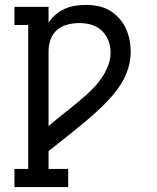

<svg xmlns="http://www.w3.org/2000/svg" viewBox="-20 -548 640 783"><path d="M258 215H39V141H95V-446H39V-520H178V-455Q190 -474 207 -488.5Q224 -503 244 -512Q264 -521 286.5 -524.5Q309 -528 331 -528Q356 -528 380.5 -523Q405 -518 426.5 -505.5Q448 -493 465 -474.5Q482 -456 492.5 -433.5Q503 -411 508 -386.5Q513 -362 513 -337Q513 -303 503 -270Q493 -237 475 -208Q457 -179 434.5 -153.5Q412 -128 387.5 -105Q363 -82 337 -60Q311 -38 284.5 -16.5Q258 5 231.5 26Q205 47 178 68V141H258ZM178 -34Q196 -49 214 -64Q232 -79 250 -93L253 -95Q273 -111 293 -127.5Q313 -144 332 -161Q351 -178 368.5 -197Q386 -216 399.5 -237.5Q413 -259 422 -283.5Q431 -308 431 -334Q431 -359 422 -382.5Q413 -406 395 -423Q377 -440 353 -447Q329 -454 304 -454Q280 -454 256 -448Q232 -442 213.5 -426.5Q195 -411 186.5 -387.5Q178 -364 178 -340Z"/></svg>

Font: Iosevka HT Extended
Style: Regular
Weight: 400
Width: 7
Monospace: yes
Designer: Belleve Invis
Foundry: Belleve Invis
Version: Version 32.3.0; ttfautohint (v1.8.4)